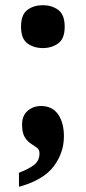

<svg xmlns="http://www.w3.org/2000/svg" viewBox="-20 -565 331 739"><path d="M145 -380Q110 -380 85.5 -398Q61 -416 61 -462Q61 -509 85.5 -527Q110 -545 145 -545Q179 -545 204 -527Q229 -509 229 -462Q229 -416 204 -398Q179 -380 145 -380ZM53 100Q92 85 112 69Q132 53 132 25Q132 11 122 3.5Q112 -4 98.5 -12.5Q85 -21 75 -37.5Q65 -54 65 -86Q65 -120 86.5 -138.5Q108 -157 138 -157Q181 -157 203.5 -125Q226 -93 226 -40Q226 23 186.5 75.5Q147 128 53 154Z"/></svg>

Font: Noto Serif Thai SemiCondensed ExtraBold
Style: Regular
Weight: 800
Width: 4
Designer: Monotype Design Team
Foundry: Monotype Imaging Inc.
Version: Version 2.002; ttfautohint (v1.8.4.7-5d5b)